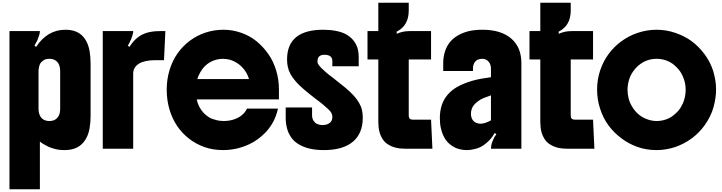

<svg xmlns="http://www.w3.org/2000/svg" viewBox="-20 -1100 5341 1420"><path d="M50 -870H275Q275 -864 273.5 -854.5Q272 -845 267 -832Q262 -818 259 -809Q256 -800 247 -785Q244 -779 241 -773.5Q238 -768 235 -763L247 -753Q330 -880 464 -880Q540 -880 584 -840Q629 -799 643 -720Q646 -700 648 -677.5Q650 -655 650 -630V-243Q650 -194 642.5 -151.5Q635 -109 619 -80Q603 -50 581 -30.5Q559 -11 527 0Q496 10 456 10Q411 10 377 -1Q353 -8 339.5 -14Q326 -20 306 -32Q289 -41 275 -53V300H50ZM265 -574V-296Q265 -263 278 -240Q282 -232 292.5 -222.5Q303 -213 317 -209Q329 -205 345 -205Q359 -205 372 -208.5Q385 -212 396 -221Q405 -229 411.5 -238.5Q418 -248 422 -265Q425 -281 425 -296V-574Q425 -607 412 -631Q408 -638 397.5 -647.5Q387 -657 374 -661Q361 -665 345 -665Q331 -665 318 -661.5Q305 -658 295 -649Q285 -641 278.5 -631.5Q272 -622 269 -605Q265 -589 265 -574Z M740 -870H965Q965 -859 963 -850.5Q961 -842 956 -828Q951 -813 950 -810Q949 -807 946.5 -803.5Q944 -800 937 -783Q932 -772 925 -763L937 -753Q953 -777 968.5 -795Q984 -813 1008 -830Q1048 -858 1104 -866Q1130 -870 1164 -870H1203L1193 -655H1130Q1051 -655 1009 -630Q965 -603 965 -556V0H740Z M2043 -438V-365H1435Q1441 -335 1454.5 -309.5Q1468 -284 1485 -266Q1504 -246 1525 -233Q1546 -220 1576 -213Q1589 -209 1603.5 -207Q1618 -205 1634 -205Q1682 -205 1722 -221Q1762 -237 1787 -266Q1793 -273 1798 -281Q1803 -289 1807 -297H2036Q2022 -235 1995 -189Q1968 -143 1935 -112Q1897 -74 1849.5 -47Q1802 -20 1746 -5Q1719 2 1690 6Q1661 10 1631 10Q1554 10 1491.5 -12.5Q1429 -35 1380 -73Q1273 -155 1233 -292Q1213 -360 1213 -438Q1213 -513 1234 -582Q1255 -651 1293 -705Q1332 -760 1384.5 -799Q1437 -838 1500 -859Q1564 -880 1633 -880Q1700 -880 1764 -857.5Q1828 -835 1877 -795Q1928 -753 1965.5 -699Q2003 -645 2023 -577Q2043 -511 2043 -438ZM1439 -515H1822Q1806 -568 1768 -606Q1731 -643 1681 -658Q1668 -661 1655 -663Q1642 -665 1628 -665Q1577 -665 1530 -638Q1513 -628 1494.5 -610Q1476 -592 1461 -565Q1447 -540 1439 -515Z M2438 -610V-648Q2438 -695 2379 -695Q2328 -695 2328 -646Q2328 -641 2329 -635.5Q2330 -630 2336 -622Q2342 -612 2355 -598.5Q2368 -585 2388 -568Q2398 -559 2411.5 -548Q2425 -537 2442 -525Q2497 -482 2531 -454Q2565 -426 2596 -393Q2619 -368 2635 -340.5Q2651 -313 2657 -287Q2663 -259 2663 -229Q2663 -113 2589.5 -51.5Q2516 10 2375 10Q2265 10 2196 -29Q2156 -51 2134.5 -82.5Q2113 -114 2105 -143Q2093 -183 2093 -227V-305H2288V-247Q2288 -220 2302 -203Q2311 -191 2318.5 -186.5Q2326 -182 2339 -179Q2345 -177 2351.5 -176Q2358 -175 2365 -175Q2377 -175 2387.5 -177Q2398 -179 2411 -186Q2429 -196 2435 -214Q2438 -226 2438 -234Q2438 -244 2435 -254Q2432 -264 2424 -275Q2417 -284 2399.5 -300Q2382 -316 2365 -330Q2354 -339 2341 -349Q2328 -359 2312 -371Q2265 -407 2227.5 -439Q2190 -471 2167 -498Q2143 -526 2129 -551Q2115 -576 2109 -604Q2103 -631 2103 -660Q2103 -880 2371 -880Q2421 -880 2464.5 -871.5Q2508 -863 2538 -847Q2601 -812 2623 -748Q2633 -717 2633 -675V-610Z M3003 -1080V-1022Q3003 -911 2914 -866V-850Q2958 -870 3009 -870H3168V-660H3003V-245Q3003 -215 3033 -215H3168L3178 0H2978Q2938 0 2906 -8Q2874 -16 2850 -32Q2826 -46 2810 -71Q2794 -96 2786 -126Q2778 -158 2778 -198V-660H2698V-870H2778V-1080Z M3233 -226Q3233 -278 3247 -321.5Q3261 -365 3291 -400Q3321 -435 3365.5 -459.5Q3410 -484 3471 -502Q3502 -511 3537 -517.5Q3572 -524 3611 -529V-595Q3611 -605 3607.5 -617.5Q3604 -630 3599 -637Q3593 -645 3586 -651.5Q3579 -658 3567 -662Q3555 -665 3545 -665Q3536 -665 3523.5 -662Q3511 -659 3504 -653Q3488 -641 3482 -620Q3478 -608 3478 -598V-575H3258V-634Q3258 -678 3270.5 -718Q3283 -758 3307 -788Q3356 -847 3448 -870Q3470 -875 3495.5 -877.5Q3521 -880 3548 -880Q3685 -880 3761 -815Q3836 -750 3836 -634V0H3611Q3611 -9 3613 -21.5Q3615 -34 3618 -43Q3622 -54 3626.5 -64.5Q3631 -75 3637 -87Q3642 -96 3651 -107L3639 -117Q3623 -89 3606.5 -70.5Q3590 -52 3571 -37Q3553 -22 3531.5 -11.5Q3510 -1 3483 4Q3471 7 3458.5 8.5Q3446 10 3433 10Q3400 10 3368.5 0.5Q3337 -9 3309 -32Q3284 -51 3267 -81.5Q3250 -112 3242 -147Q3237 -165 3235 -185Q3233 -205 3233 -226ZM3463 -260Q3463 -245 3466.5 -232.5Q3470 -220 3475 -214Q3488 -194 3510 -189Q3522 -185 3533 -185Q3567 -185 3611 -210V-395Q3581 -385 3557 -375Q3533 -365 3515 -351Q3499 -339 3486.5 -325Q3474 -311 3469 -294Q3463 -276 3463 -260Z M4201 -1080V-1022Q4201 -911 4112 -866V-850Q4156 -870 4207 -870H4366V-660H4201V-245Q4201 -215 4231 -215H4366L4376 0H4176Q4136 0 4104 -8Q4072 -16 4048 -32Q4024 -46 4008 -71Q3992 -96 3984 -126Q3976 -158 3976 -198V-660H3896V-870H3976V-1080Z M4836 10Q4760 10 4694 -13.5Q4628 -37 4576 -77Q4522 -117 4481.5 -171Q4441 -225 4418 -297Q4396 -363 4396 -438Q4396 -510 4418 -577Q4440 -644 4480 -699Q4522 -756 4577.5 -796Q4633 -836 4696 -857Q4729 -868 4764 -874Q4799 -880 4836 -880Q4907 -880 4974.5 -857Q5042 -834 5096 -795Q5149 -755 5190.5 -699.5Q5232 -644 5254 -577Q5264 -544 5270 -509Q5276 -474 5276 -438Q5276 -378 5257.5 -309Q5239 -240 5191 -173Q5151 -117 5095 -76Q5039 -35 4975 -13Q4942 -2 4907 4Q4872 10 4836 10ZM4837 -205Q4870 -205 4903.5 -216Q4937 -227 4963 -249Q4996 -275 5014.5 -305.5Q5033 -336 5040 -362Q5045 -379 5048 -397.5Q5051 -416 5051 -435Q5051 -474 5040 -508.5Q5029 -543 5010 -572Q4993 -596 4967 -618.5Q4941 -641 4904 -654Q4871 -665 4837 -665Q4765 -665 4710 -622Q4684 -602 4663 -572.5Q4642 -543 4632 -509Q4627 -492 4624 -473Q4621 -454 4621 -435Q4621 -404 4630 -369Q4639 -334 4663 -299Q4682 -271 4708 -250Q4734 -229 4769 -217Q4802 -205 4837 -205Z"/></svg>

Font: Boldonse
Style: Regular
Weight: 400
Designer: Universitype Foundry
Foundry: Universitype Foundry
Version: Version 1.000; ttfautohint (v1.8.4.7-5d5b)